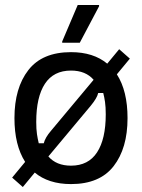

<svg xmlns="http://www.w3.org/2000/svg" viewBox="-20 -720 565 764"><path d="M118.3 -33.3 70.8 24.2 28.3 -13.3 80 -75.8Q37.5 -142.5 37.5 -250Q37.5 -370 92.9 -441.2Q148.3 -512.5 262.5 -512.5Q351.7 -512.5 406.7 -466.7L454.2 -524.2L496.7 -486.7L445 -424.2Q487.5 -358.3 487.5 -250Q487.5 -130 432.1 -58.8Q376.7 12.5 262.5 12.5Q217.5 12.5 181.2 0.8Q145 -10.8 118.3 -33.3ZM262.5 -60.8Q331.7 -60.8 366.2 -113.8Q400.8 -166.7 400.8 -265Q400.8 -294.2 397.9 -314.2Q395 -334.2 390.8 -350H370.8Q368.3 -339.2 360.8 -326.7Q353.3 -314.2 341.7 -300L172.5 -97.5Q204.2 -60.8 262.5 -60.8ZM134.2 -150H154.2Q156.7 -160.8 164.2 -173.8Q171.7 -186.7 183.3 -200L352.5 -402.5Q320.8 -439.2 262.5 -439.2Q193.3 -439.2 158.8 -386.7Q124.2 -334.2 124.2 -235Q124.2 -205.8 127.1 -186.2Q130 -166.7 134.2 -150ZM297.5 -550H227.5V-555L289.2 -700H374.2V-695Z"/></svg>

Font: Familjen Grotesk Variable
Style: Regular
Weight: 400
Designer: Anders Wikstroem, Jonas Baeckman, Matilda Gysing, Kristian Moeller
Foundry: Familjen STHLM AB
Version: Version 2.000